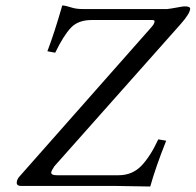

<svg xmlns="http://www.w3.org/2000/svg" viewBox="-20 -678 713 700"><path d="M527.8 2Q431.6 0 407.2 0H57.1Q41 0 41 -11.7Q41 -24.9 54.2 -38.1L532.2 -579.1Q542 -590.3 543 -597.2Q545.9 -605 535.2 -605H314Q265.1 -605 238.5 -576.9Q211.9 -548.8 181.2 -485.8L152.8 -491.2Q178.7 -559.1 207 -658.2Q221.2 -657.2 239 -651.1Q256.8 -645 282.2 -645H589.8Q606 -647 626.5 -650.9Q647 -654.8 652.8 -654.8Q672.9 -654.8 673.3 -647Q673.3 -629.4 639.2 -590.8L178.2 -71.8Q168.5 -56.6 167 -51.8Q164.1 -38.6 188 -39.1H412.1Q461.9 -39.1 494.9 -73Q527.8 -106.9 557.1 -169.9L585.9 -165Q546.9 -66.9 527.8 2Z"/></svg>

Font: Linux Libertine
Style: Italic
Weight: 400
Italic angle: -12°
Designer: Philipp H. Poll
Foundry: Philipp H. Poll
Version: Version 5.1.6 ; ttfautohint (v0.9)